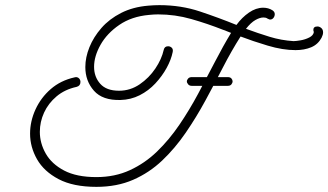

<svg xmlns="http://www.w3.org/2000/svg" viewBox="-20 -597 1277 747"><path d="M355 130Q265 130 208 100Q151 70 124 22.5Q97 -25 97 -77Q97 -125 118 -171Q139 -217 177.5 -250.5Q216 -284 270 -296Q272 -296 273 -296.5Q274 -297 275 -297Q283 -297 288 -291.5Q293 -286 293 -278Q293 -263 278 -259Q232 -249 200 -222Q168 -195 151.5 -159Q135 -123 135 -84Q135 -40 158 0.5Q181 41 229.5 66.5Q278 92 355 92Q427 92 485.5 65Q544 38 591 -7.5Q638 -53 677.5 -111Q717 -169 751 -232.5Q785 -296 816.5 -357Q848 -418 879 -469Q870 -472 862.5 -475.5Q855 -479 848 -481Q787 -505 724 -523Q661 -541 595 -541Q587 -541 578 -540.5Q569 -540 560 -539Q492 -533 444 -500Q396 -467 371 -422.5Q346 -378 346 -337Q346 -298 370 -271Q394 -244 443 -244Q487 -244 523.5 -269Q560 -294 584.5 -330.5Q609 -367 617 -403Q620 -417 634 -417Q642 -417 648 -411.5Q654 -406 652 -395Q646 -365 628.5 -333Q611 -301 584.5 -272.5Q558 -244 523.5 -226.5Q489 -209 449 -208Q379 -206 345.5 -244Q312 -282 312 -336Q312 -374 328 -413.5Q344 -453 374.5 -488Q405 -523 451 -546.5Q497 -570 557 -575Q568 -576 579 -576.5Q590 -577 600 -577Q684 -577 757.5 -552.5Q831 -528 900 -500Q921 -529 948.5 -548Q976 -567 1004 -567Q1024 -567 1040 -557Q1049 -551 1049 -542Q1049 -534 1044 -527.5Q1039 -521 1031 -521Q1028 -521 1025.5 -522.5Q1023 -524 1020 -525Q1015 -529 1005 -529Q991 -529 973.5 -519Q956 -509 937 -485Q983 -468 1028.5 -454Q1074 -440 1122 -437Q1131 -437 1149 -440Q1167 -443 1183 -451Q1199 -459 1201 -472Q1199 -478 1199 -480Q1199 -494 1215 -494Q1223 -494 1230 -488Q1237 -482 1237 -471Q1237 -462 1231 -450Q1217 -424 1190.5 -413Q1164 -402 1130 -402Q1080 -402 1021.5 -419.5Q963 -437 916 -455Q881 -400 848 -336Q815 -272 779.5 -206.5Q744 -141 702.5 -80.5Q661 -20 611 27.5Q561 75 498 102.5Q435 130 355 130ZM726 -263Q717 -263 712 -269Q707 -275 707 -280Q707 -286 712 -291.5Q717 -297 726 -297H866Q876 -297 880.5 -291.5Q885 -286 885 -280Q885 -275 880.5 -269Q876 -263 866 -263Z"/></svg>

Font: Meow Script
Style: Regular
Weight: 400
Designer: Robert E. Leuschke
Foundry: Robert E. Leuschke
Version: Version 1.010; ttfautohint (v1.8.3)